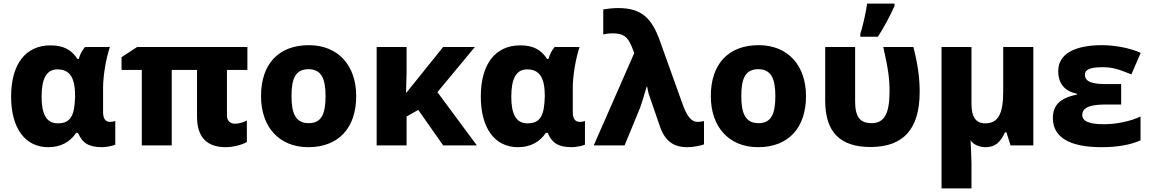

<svg xmlns="http://www.w3.org/2000/svg" viewBox="-20 -811 6419 1071"><path d="M249 10C318 10 370 -18 405 -70H415C440 -12 475 10 551 10C571 10 613 2 623 -4V-136C614 -133 604 -131 595 -131C568 -131 555 -149 555 -187V-321C555 -388 571 -484 593 -549H454C439 -530 428 -512 419 -482H412C379 -533 335 -558 262 -558C123 -558 42 -454 42 -272C42 -96 120 10 249 10ZM302 -123C238 -123 212 -176 212 -271C212 -375 241 -424 300 -424C370 -424 399 -378 399 -274C396 -168 376 -123 302 -123Z M1239 10C1278 10 1328 -2 1357 -19V-139C1335 -127 1312 -121 1290 -121C1266 -121 1246 -136 1246 -166V-421H1360V-549H745L658 -492V-421H771V0H938V-421H1079V-160C1079 -47 1133 10 1239 10Z M1700 10C1868 10 1967 -97 1967 -275C1967 -444 1868 -559 1703 -559C1534 -559 1436 -454 1436 -275C1436 -105 1535 10 1700 10ZM1702 -124C1630 -124 1606 -177 1606 -275C1606 -374 1629 -425 1701 -425C1772 -425 1796 -373 1796 -275C1796 -173 1772 -124 1702 -124Z M2081 0H2248V-161L2313 -198L2452 0H2640L2420 -297L2629 -549H2452L2247 -294H2245L2248 -409V-549H2081Z M2869 10C2938 10 2990 -18 3025 -70H3035C3060 -12 3095 10 3171 10C3191 10 3233 2 3243 -4V-136C3234 -133 3224 -131 3215 -131C3188 -131 3175 -149 3175 -187V-321C3175 -388 3191 -484 3213 -549H3074C3059 -530 3048 -512 3039 -482H3032C2999 -533 2955 -558 2882 -558C2743 -558 2662 -454 2662 -272C2662 -96 2740 10 2869 10ZM2922 -123C2858 -123 2832 -176 2832 -271C2832 -375 2861 -424 2920 -424C2990 -424 3019 -378 3019 -274C3016 -168 2996 -123 2922 -123Z M3814 10C3841 10 3891 2 3907 -6V-136C3895 -133 3884 -131 3872 -131C3835 -131 3811 -163 3784 -240L3661 -583C3616 -709 3559 -766 3429 -766C3400 -766 3372 -763 3345 -758V-619C3361 -623 3378 -625 3394 -625C3457 -625 3480 -608 3504 -551L3518 -515L3292 0H3464L3551 -211C3559 -233 3571 -272 3587 -327H3590C3593 -310 3596 -296 3599 -286L3659 -112C3687 -27 3734 10 3814 10Z M4209 10C4377 10 4476 -97 4476 -275C4476 -444 4377 -559 4212 -559C4043 -559 3945 -454 3945 -275C3945 -105 4044 10 4209 10ZM4211 -124C4139 -124 4115 -177 4115 -275C4115 -374 4138 -425 4210 -425C4281 -425 4305 -373 4305 -275C4305 -173 4281 -124 4211 -124Z M4779 -606H4877C4914 -664 4943 -718 4970 -778V-791H4817C4810 -737 4790 -656 4779 -622ZM4836 9C5021 9 5110 -93 5110 -298C5110 -371 5102 -443 5075 -549H4907C4935 -427 4942 -369 4942 -302C4942 -181 4915 -124 4842 -124C4779 -124 4750 -157 4750 -245V-549H4583V-250C4583 -74 4666 9 4836 9Z M5232 240H5399V98C5398 53 5396 13 5394 -29C5408 -4 5445 10 5478 10C5530 10 5561 -17 5586 -73H5594L5617 0H5744V-549H5576V-299C5576 -179 5549 -123 5476 -123C5423 -123 5399 -159 5399 -232V-549H5232Z M6125 10C6213 10 6286 -3 6342 -28V-161C6288 -135 6207 -118 6139 -118C6057 -118 6017 -134 6017 -170C6017 -220 6083 -228 6151 -228H6234V-342H6158C6094 -342 6032 -346 6032 -394C6032 -431 6081 -436 6132 -436C6180 -436 6213 -428 6291 -396L6343 -516C6287 -542 6202 -559 6127 -559C5971 -559 5883 -508 5883 -415C5883 -345 5918 -303 5987 -288V-283C5892 -265 5853 -222 5853 -153C5853 -44 5948 10 6125 10Z"/></svg>

Font: Kathrein 85 Heavy
Style: Regular
Weight: 900
Designer: Lazydogs Typefoundry, based on Open Sans by Ascender Corporation
Foundry: Lazydogs Typefoundry
Version: Version 1.003;PS 001.003;hotconv 1.0.88;makeotf.lib2.5.64775